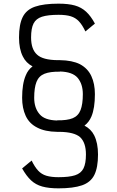

<svg xmlns="http://www.w3.org/2000/svg" viewBox="-20 -834 640 1050"><path d="M292 -113Q226 -114 184 -136Q140 -158 120.5 -200.5Q101 -243 101 -299Q101 -376 121 -422Q133 -452 158 -471Q122 -490 105 -525Q84 -566 84 -629Q84 -700 104 -740.5Q124 -781 171.5 -797.5Q219 -814 300 -814Q354 -814 389.5 -804Q425 -794 451 -770Q477 -746 499 -705L447 -662Q430 -698 411.5 -717.5Q393 -737 367 -745Q341 -753 300 -753Q242 -753 209.5 -742.5Q177 -732 163.5 -705.5Q150 -679 150 -629Q150 -564 183 -535Q214 -506 295 -505Q302 -505 308 -505Q375 -504 417 -483Q460 -460 479.5 -418Q499 -376 499 -319Q499 -242 480 -197Q467 -166 442 -147Q478 -128 495 -94Q516 -52 516 11Q516 82 496 122.5Q476 163 428.5 179.5Q381 196 300 196Q247 196 211 186Q175 176 149.5 152Q124 128 101 87L153 44Q170 79 188.5 99Q207 119 233.5 127Q260 135 300 135Q358 135 390.5 124.5Q423 114 436.5 87Q450 60 450 11Q450 -54 418 -84Q386 -112 305 -113Q299 -113 292 -113ZM292 -175V-176Q347 -175 377.5 -187.5Q408 -200 420.5 -232Q433 -264 433 -319Q433 -375 404 -409Q376 -441 308 -443V-442Q254 -443 223 -430.5Q192 -418 179.5 -386Q167 -354 167 -299Q167 -243 197 -209Q224 -177 292 -175Z"/></svg>

Font: Victor Mono Thin Light
Style: Regular
Weight: 300
Monospace: yes
Version: Version 1.561;gftools[0.9.30]